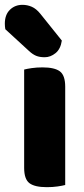

<svg xmlns="http://www.w3.org/2000/svg" viewBox="-44 -767 346 795"><path d="M150 8Q100 8 78 -8.5Q56 -25 56 -72V-479Q67 -482 87.5 -485Q108 -488 132 -488Q182 -488 204 -471.5Q226 -455 226 -408V-1Q215 2 194.5 5Q174 8 150 8ZM-22 -646Q-23 -650 -23.5 -657.5Q-24 -665 -24 -669Q-24 -706 -3 -726.5Q18 -747 49 -747Q69 -747 87.5 -739Q106 -731 123 -710L212 -599Q207 -564 186 -547Q165 -530 141 -530Q120 -530 105.5 -536Q91 -542 76 -556Z"/></svg>

Font: Baloo Tammudu 2 ExtraBold
Style: Regular
Weight: 800
Designer: Maithili Shingre, Omkar Shende and Ek Type
Foundry: Ek Type
Version: Version 1.640;hotconv 1.0.111;makeotfexe 2.5.65597; ttfautoh